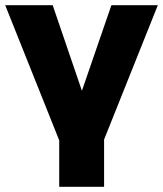

<svg xmlns="http://www.w3.org/2000/svg" viewBox="-26 -551 625 736"><path d="M373 -16 579 -531H401L288 -203L176 -531H-6L201 -13V165H373Z"/></svg>

Font: Geom ExtraBold
Style: Bold
Weight: 800
Version: Version 1.102